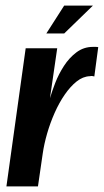

<svg xmlns="http://www.w3.org/2000/svg" viewBox="-20 -668 372 688"><path d="M3 0 72 -495H185L159 -316Q166 -340 178 -371Q190 -402 209 -431.5Q228 -461 254 -480.5Q280 -500 313 -500Q317 -500 323 -500Q329 -500 332 -499L318 -394Q316 -395 311.5 -395.5Q307 -396 302 -395Q277 -394 254.5 -376Q232 -358 212 -329Q192 -300 176 -264Q160 -228 149 -190Q138 -152 133 -117L116 0ZM146 -548 210 -648H313L210 -548Z"/></svg>

Font: Alumni Sans Thin
Style: Bold Italic
Weight: 700
Italic angle: -8°
Version: Version 1.016